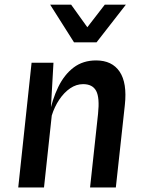

<svg xmlns="http://www.w3.org/2000/svg" viewBox="-20 -822 640 842"><path d="M60 0 118.5 -547H214.5L199 -274L195 -315.5Q209 -386 235.5 -440.5Q262 -495 303 -526Q344 -557 401.5 -557Q471.5 -557 504.8 -507.5Q538 -458 527.5 -361.5L488 0H375L410 -323Q417.5 -393.5 401.8 -423.2Q386 -453 344.5 -453Q314.5 -453 287.8 -434.8Q261 -416.5 240 -385.2Q219 -354 207 -315.5L173 0ZM304.5 -636.5 200 -801.5H292L363 -702.5L439.5 -801.5H532L403.5 -636.5Z"/></svg>

Font: Spline Sans Mono Medium
Style: Italic
Weight: 500
Italic angle: -4°
Monospace: yes
Designer: Eben Sorkin, Mirko Velimirovic
Foundry: Sorkin Type
Version: Version 1.004